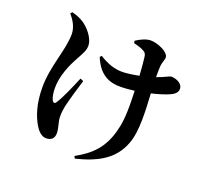

<svg xmlns="http://www.w3.org/2000/svg" viewBox="-142 -949 1283 1196"><g transform="rotate(20 500.0 -351.0)"><path d="M132 -764C159 -734 185 -692 185 -646C185 -540 126 -414 126 -274C126 -162 154 -87 181 -41C202 -4 228 18 256 18C290 18 309 -1 309 -34C309 -71 292 -104 292 -140C292 -168 295 -185 299 -208C309 -252 332 -332 352 -396L331 -405C305 -343 267 -254 241 -216C233 -203 223 -204 215 -218C206 -235 201 -265 201 -296C201 -375 234 -454 273 -523C293 -560 307 -584 307 -612C307 -667 252 -723 221 -743C197 -758 175 -768 141 -776ZM569 -727C596 -720 619 -714 639 -702C652 -695 658 -686 660 -663C664 -635 667 -591 670 -547C630 -539 590 -533 559 -533C508 -533 462 -549 407 -583L397 -573C443 -459 518 -442 580 -442C610 -442 642 -445 674 -449C677 -359 680 -261 659 -186C629 -62 563 5 460 61L468 76C604 42 710 -10 756 -135C789 -219 780 -361 774 -468C825 -480 868 -494 893 -506C925 -521 935 -537 935 -557C935 -589 895 -610 858 -610C852 -610 842 -604 808 -589L770 -574C770 -599 770 -623 771 -641C773 -676 785 -692 785 -709C785 -745 709 -778 661 -778C634 -778 597 -762 567 -742Z"/></g></svg>

Font: Noto Serif SC
Style: Bold
Weight: 700
Designer: Ryoko NISHIZUKA 西塚涼子 (kana & ideographs); Frank Grießhammer (Latin, Greek & Cyrillic); Wenlong ZHANG 张文龙 (bopomofo); San
Foundry: Adobe
Version: Version 2.001;hotconv 1.1.0;makeotfexe 2.6.0